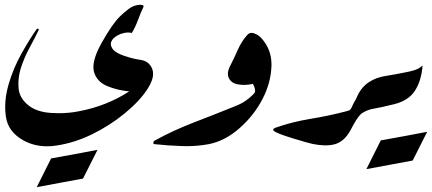

<svg xmlns="http://www.w3.org/2000/svg" viewBox="-20 -606 1791 796"><path d="M324.2 134.3Q275.9 143.1 228 152.1Q180.2 161.1 132.3 169.9L191.9 50.8Q296.4 32.2 384.3 15.1Z M78.1 -23.4Q13.2 -59.1 4.4 -122.6Q1.5 -142.1 1.5 -162.6Q1.5 -207 15.1 -254.4Q34.7 -323.2 70.6 -386.5Q106.4 -449.7 131.8 -484.9Q133.8 -487.3 136.2 -487.3Q137.2 -487.3 138.7 -486.8Q140.6 -486.3 140.6 -483.9Q140.6 -482.4 139.6 -480Q125 -449.2 102.5 -408Q80.1 -366.7 66.4 -323.7Q56.2 -290.5 56.2 -258.3Q56.2 -248.5 57.1 -239.3Q61 -197.8 99.6 -168Q133.3 -141.6 192.4 -137.7Q208.5 -136.7 224.6 -136.7Q265.6 -136.7 303.2 -144Q419.9 -165 515.6 -227.1Q464.8 -231.9 423.1 -249.8Q381.3 -267.6 369.6 -308.1Q367.2 -317.4 367.2 -328.1Q367.2 -367.2 401.9 -429.2Q446.3 -508.3 478 -538.6Q491.7 -552.2 512.9 -568.6Q534.2 -585 560.5 -586.4Q563.5 -586.4 570.3 -585Q575.2 -584 575.2 -580.1Q575.2 -578.1 574.2 -576.2Q561.5 -549.3 551.3 -521.2Q541 -493.2 526.4 -469.2Q519 -471.2 511.2 -471.2Q497.6 -471.2 481.9 -465.8Q456.1 -456.5 444.8 -439.9Q439.5 -432.1 439.5 -423.8Q439.5 -414.1 446.8 -403.3Q460 -383.3 520 -366.7Q540.5 -360.8 563 -357.7Q585.4 -354.5 598.6 -340.3Q614.7 -323.2 614.7 -300.3Q614.7 -272.9 591.3 -236.8Q559.6 -187.5 497.3 -136.2Q435.1 -85 361.3 -49.1Q287.6 -13.2 212.4 -2.4Q192.9 0.5 175.3 0.5Q122.1 0.5 78.1 -23.4Z M845.2 -8.3Q799.8 0 752.9 0Q743.2 0 732.9 -0.5Q675.8 -2.4 621.1 -8.3Q615.7 -8.3 615.7 -14.2Q615.7 -19.5 620.1 -22.5Q697.8 -65.4 785.2 -98.9Q872.6 -132.3 959 -167.5Q1003.4 -185.1 1035.2 -220.7Q1037.6 -224.1 1037.6 -229.5Q1037.6 -233.4 1036.6 -238.3Q1033.7 -250.5 1028.3 -258.3Q1010.7 -253.9 991.2 -253.9Q983.9 -253.9 976.6 -254.9Q948.7 -256.8 936 -271.5Q924.8 -283.7 924.8 -299.8Q924.8 -314.5 934.1 -332.5Q950.7 -364.7 965.8 -399.4Q981 -434.1 1004.9 -460.9Q1012.7 -469.7 1022.9 -469.7Q1027.8 -469.7 1033.2 -467.8Q1050.3 -461.4 1059.1 -452.6Q1105.5 -405.3 1105.5 -338.9V-332.5Q1103 -261.7 1067.6 -194.1Q1032.2 -126.5 972.4 -74Q912.6 -21.5 845.2 -8.3Z M1482.9 -139.2Q1467.8 -126 1456.3 -107.4Q1444.8 -88.9 1434.6 -68.8Q1407.7 -17.6 1365.2 -7.3Q1328.6 1.5 1275.9 -9.3Q1258.8 -12.7 1193.4 -32.7Q1127.9 -52.7 1115.7 -63Q1107.4 -69.8 1121.1 -76.2Q1189.9 -100.6 1267.3 -113.3Q1344.7 -126 1417 -145Q1443.8 -151.9 1463.4 -173.8V-173.3Q1470.2 -182.6 1480.5 -180.7Q1498.5 -177.7 1494.1 -155.8Q1491.7 -143.6 1482.9 -139.2Z M1690.9 59.6Q1642.6 68.4 1594.7 77.4Q1546.9 86.4 1499 95.2L1558.6 -23.9Q1663.1 -42.5 1751 -59.6Z M1615.2 -174.3Q1562 -161.1 1526.1 -154.8Q1490.2 -148.4 1458.5 -119.1L1458 -118.7Q1440.9 -93.8 1427.7 -112.8Q1414.6 -131.8 1437.5 -159.2V-160.2Q1446.3 -180.2 1456.5 -196.3Q1474.6 -243.2 1510.7 -266.1Q1540 -285.2 1578.1 -291Q1616.2 -296.9 1658.7 -305.7Q1676.3 -308.6 1697 -314.7Q1717.8 -320.8 1731.9 -334.5Q1727.1 -271.5 1700.4 -230.2Q1673.8 -189 1615.2 -174.3Z"/></svg>

Font: Aref Ruqaa
Style: Regular
Weight: 400
Designer: Abdoulla Aref
Version: Version 0.7